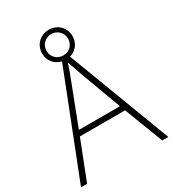

<svg xmlns="http://www.w3.org/2000/svg" viewBox="-211 -1007 1012 1122"><g transform="rotate(-30 295.0 -446.0)"><path d="M548 0H589L326 -694C369 -705 399 -742 399 -792C399 -849 354 -892 297 -892C240 -892 194 -850 194 -791C194 -739 228 -703 272 -693L0 0H41L143 -261H448ZM297 -719C254 -719 224 -751 224 -791C224 -832 256 -863 297 -863C336 -863 369 -832 369 -791C369 -751 340 -719 297 -719ZM330 -578 434 -297H157L265 -578C275 -604 288 -638 298 -670C310 -636 323 -600 330 -578Z"/></g></svg>

Font: Noto Sans Sinhala UI ExtraLight
Style: Regular
Weight: 200
Designer: Jelle Bosma - Monotype Design Team
Foundry: Monotype Imaging Inc.
Version: Version 2.006